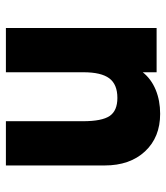

<svg xmlns="http://www.w3.org/2000/svg" viewBox="24 -575 563 651"><g transform="rotate(-90 305.5 -249.5)"><path d="M245 12Q165.5 12 117.8 -39.2Q70 -90.5 70 -176V-511H220V-250Q220 -185.5 237.8 -159.2Q255.5 -133 299 -133Q345 -133 365.5 -160.5Q386 -188 386 -248V-511H536V0H386V-47Q363.5 -18.5 326.8 -3.2Q290 12 245 12Z"/></g></svg>

Font: Overpass Black
Style: Regular
Weight: 900
Designer: Delve Withrington, Dave Bailey, Thomas Jockin
Foundry: Delve Fonts LLC
Version: Version 4.000; ttfautohint (v1.8.3)